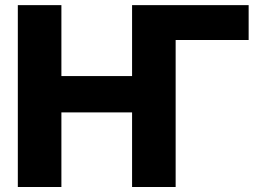

<svg xmlns="http://www.w3.org/2000/svg" viewBox="-20 -748 1040 768"><path d="M974.6 -727.5V-587.9H656.7L514.6 -727.5ZM51.3 0V-727.5H225.6V-443.8H508.3V-727.5H682.6V0H508.3V-298.3H225.6V0Z"/></svg>

Font: Inter 24pt ExtraBold
Style: Regular
Weight: 800
Designer: Rasmus Andersson
Foundry: rsms
Version: Version 4.001;git-66647c0bb